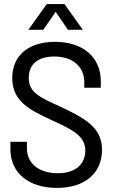

<svg xmlns="http://www.w3.org/2000/svg" viewBox="-20 -913 558 941"><path d="M259 8C397 8 480 -65 480 -179C480 -292 390 -335 279 -389C170 -437 121 -462 121 -531C121 -600 167 -636 247 -636C339 -636 393 -583 393 -512V-483H474V-515C474 -632 387 -708 250 -708C122 -708 40 -643 40 -530C40 -414 130 -372 236 -323C346 -273 398 -242 398 -175C398 -110 352 -64 264 -64C168 -64 112 -114 112 -185V-218H31V-181C31 -67 119 8 259 8ZM119 -767H192L253 -855L313 -767H386L296 -893H209Z"/></svg>

Font: Vanilla Cream Book
Style: Regular
Weight: 400
Designer: Jeremy Tribby, Jinavaṁso
Foundry: Tribby Type
Version: Version 1.422;Glyphs 3.1.2 (3151)